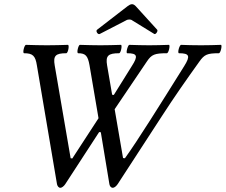

<svg xmlns="http://www.w3.org/2000/svg" viewBox="-20 -882 1077 916"><path d="M456 -720 580 -784C586 -788 593 -789 597 -789C602 -789 607 -788 612 -784L716 -720C723 -716 735 -734 730 -740L629 -851C623 -858 616 -862 610 -862C603 -862 596 -858 588 -852L443 -740C435 -734 447 -715 456 -720ZM268 14C275 14 285 6 291 -3L453 -252L461 -251L502 -3C504 7 510 14 518 14C525 14 534 7 541 -3L753 -329C812 -420 865 -496 931 -588C955 -622 969 -628 1024 -628C1033 -628 1041 -668 1034 -668C1002 -667 976 -666 939 -666C898 -666 872 -667 844 -668C836 -668 825 -628 834 -628C884 -628 889 -615 859 -567C742 -380 638 -213 576 -127L567 -128L527 -361L681 -589C703 -622 718 -628 776 -628C785 -628 793 -668 786 -668C753 -667 723 -666 692 -666C660 -666 631 -667 597 -668C590 -668 579 -628 587 -628C635 -628 640 -615 609 -567L523 -429L515 -430L491 -570C483 -616 496 -628 548 -628C557 -628 564 -668 557 -668C522 -667 492 -666 459 -666C425 -666 397 -667 361 -668C354 -668 344 -628 353 -628C388 -628 399 -616 407 -571L450 -318L325 -126L317 -127L241 -570C233 -616 245 -628 296 -628C305 -628 312 -668 304 -668C268 -667 239 -666 204 -666C170 -666 140 -667 104 -668C96 -668 86 -628 95 -628C136 -628 149 -616 156 -570L252 -3C254 6 260 14 268 14Z"/></svg>

Font: Junicode Two Beta SemiCondensed Medium
Style: Italic
Weight: 500
Width: 4
Italic angle: -10°
Version: Version 1.063